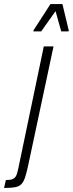

<svg xmlns="http://www.w3.org/2000/svg" viewBox="-111 -739 359 947"><path d="M-21 93 105 -510H153L29 72Q17 129 6.5 151.5Q-4 174 -24 181Q-44 188 -91 188L-82 149Q-60 149 -49 144.5Q-38 140 -32 129Q-26 118 -21 93ZM54 -584V-589L138 -719H197L228 -589L227 -584H191L163 -684L92 -584Z"/></svg>

Font: Saira Ultra Condensed Light
Style: Italic
Weight: 300
Width: 1
Italic angle: -12°
Designer: Hector Gatti with collaboration of the Omnibus-Type team
Foundry: Omnibus-Type
Version: Version 1.001; ttfautohint (v1.8)